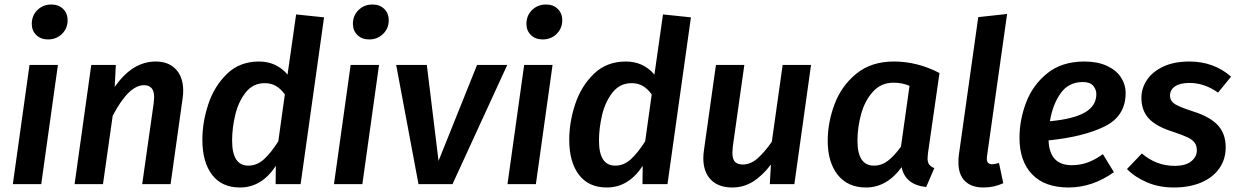

<svg xmlns="http://www.w3.org/2000/svg" viewBox="-20 -817 5497 852"><path d="M163 0H37L111 -529H237ZM121 -711Q121 -748 146 -772.5Q171 -797 208 -797Q240 -797 260 -777.5Q280 -758 280 -727Q280 -691 255 -666.5Q230 -642 193 -642Q161 -642 141 -661.5Q121 -681 121 -711Z M793 -414Q793 -398 790 -378L737 0H611L662 -359Q664 -379 664 -386Q664 -439 619 -439Q551 -439 480 -303L437 0H311L385 -529H494L489 -431Q567 -544 671 -544Q728 -544 760.5 -509.5Q793 -475 793 -414Z M1418 -740 1314 0H1203L1204 -81Q1141 15 1045 15Q964 15 921 -41.5Q878 -98 878 -197Q878 -275 904.5 -355Q931 -435 987.5 -489.5Q1044 -544 1129 -544Q1207 -544 1256 -486L1294 -753ZM1010 -193Q1010 -82 1082 -82Q1120 -82 1151 -110Q1182 -138 1215 -190L1244 -398Q1226 -423 1204.5 -435.5Q1183 -448 1155 -448Q1103 -448 1070.5 -407Q1038 -366 1024 -307.5Q1010 -249 1010 -193Z M1588 0H1462L1536 -529H1662ZM1546 -711Q1546 -748 1571 -772.5Q1596 -797 1633 -797Q1665 -797 1685 -777.5Q1705 -758 1705 -727Q1705 -691 1680 -666.5Q1655 -642 1618 -642Q1586 -642 1566 -661.5Q1546 -681 1546 -711Z M1988 0H1837L1738 -529H1874L1926 -103L2097 -529H2231Z M2358 0H2232L2306 -529H2432ZM2316 -711Q2316 -748 2341 -772.5Q2366 -797 2403 -797Q2435 -797 2455 -777.5Q2475 -758 2475 -727Q2475 -691 2450 -666.5Q2425 -642 2388 -642Q2356 -642 2336 -661.5Q2316 -681 2316 -711Z M3046 -740 2942 0H2831L2832 -81Q2769 15 2673 15Q2592 15 2549 -41.5Q2506 -98 2506 -197Q2506 -275 2532.5 -355Q2559 -435 2615.5 -489.5Q2672 -544 2757 -544Q2835 -544 2884 -486L2922 -753ZM2638 -193Q2638 -82 2710 -82Q2748 -82 2779 -110Q2810 -138 2843 -190L2872 -398Q2854 -423 2832.5 -435.5Q2811 -448 2783 -448Q2731 -448 2698.5 -407Q2666 -366 2652 -307.5Q2638 -249 2638 -193Z M3101 -115Q3101 -133 3104 -152L3157 -529H3283L3232 -168Q3230 -148 3230 -140Q3230 -111 3241.5 -99Q3253 -87 3276 -87Q3311 -87 3342 -114.5Q3373 -142 3405 -188L3453 -529H3579L3505 0H3396L3401 -87Q3364 -38 3322 -11.5Q3280 15 3230 15Q3168 15 3134.5 -19.5Q3101 -54 3101 -115Z M4149 -493 4098 -138Q4096 -120 4096 -115Q4096 -98 4102.5 -88Q4109 -78 4126 -71L4090 13Q3997 3 3981 -75Q3915 15 3823 15Q3742 15 3697.5 -41Q3653 -97 3653 -192Q3653 -274 3683.5 -355Q3714 -436 3780 -490Q3846 -544 3947 -544Q4051 -544 4149 -493ZM3785 -192Q3785 -82 3858 -82Q3892 -82 3920 -103.5Q3948 -125 3978 -166L4016 -436Q3984 -450 3945 -450Q3890 -450 3854 -410.5Q3818 -371 3801.5 -311.5Q3785 -252 3785 -192Z M4360 -125 4359 -114Q4359 -100 4365 -94Q4371 -88 4383 -88Q4393 -88 4413 -94L4432 -4Q4391 15 4344 15Q4291 15 4262 -13.5Q4233 -42 4233 -97Q4233 -118 4235 -130L4321 -741L4449 -755Z M4633 -194Q4637 -84 4736 -84Q4772 -84 4805 -95.5Q4838 -107 4874 -133L4923 -53Q4827 15 4722 15Q4616 15 4560 -43.5Q4504 -102 4504 -205Q4504 -285 4533.5 -362.5Q4563 -440 4627.5 -492Q4692 -544 4792 -544Q4850 -544 4891.5 -525Q4933 -506 4954 -474Q4975 -442 4975 -404Q4975 -302 4882 -256Q4789 -210 4633 -194ZM4845 -399Q4845 -420 4831 -436.5Q4817 -453 4785 -453Q4722 -453 4686.5 -403Q4651 -353 4639 -279Q4745 -289 4795 -318.5Q4845 -348 4845 -399Z M5443 -477 5385 -406Q5325 -449 5258 -449Q5217 -449 5194.5 -434Q5172 -419 5172 -393Q5172 -369 5193 -355.5Q5214 -342 5276 -322Q5349 -299 5384 -261.5Q5419 -224 5419 -163Q5419 -110 5390.5 -69.5Q5362 -29 5310 -7Q5258 15 5189 15Q5123 15 5069.5 -8Q5016 -31 4981 -67L5047 -136Q5111 -81 5192 -81Q5242 -81 5266.5 -101.5Q5291 -122 5291 -149Q5291 -170 5281.5 -183.5Q5272 -197 5250 -207.5Q5228 -218 5183 -233Q5110 -256 5077.5 -291.5Q5045 -327 5045 -383Q5045 -425 5069.5 -462Q5094 -499 5142 -521.5Q5190 -544 5258 -544Q5366 -544 5443 -477Z"/></svg>

Font: FiraGO Medium
Style: Italic
Weight: 500
Italic angle: -8°
Designer: bBox Type GmbH
Foundry: bBox Type GmbH
Version: Version 1.001